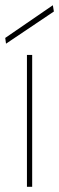

<svg xmlns="http://www.w3.org/2000/svg" viewBox="-33 -714 226 734"><path d="M70 0V-504H90V0ZM-10 -547 -13 -569 169 -694 173 -670Z"/></svg>

Font: DM Sans Thin
Style: Regular
Weight: 100
Designer: Colophon Foundry, Jonny Pinhorn
Foundry: Colophon Foundry
Version: Version 4.004; ttfautohint (v1.8.4.7-5d5b)